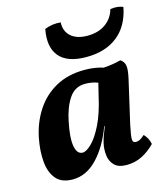

<svg xmlns="http://www.w3.org/2000/svg" viewBox="-108 -795 780 889"><g transform="rotate(-15 282.0 -350.5)"><path d="M486 -467Q502 -457 506.5 -438.5Q511 -420 501 -375L453 -166Q442 -114 443 -98.5Q444 -83 458 -83Q468 -83 477.5 -87.5Q487 -92 501 -105Q521 -85 527 -55Q498 -25 464 -8Q430 9 390 9Q350 9 331 -11Q312 -31 309 -60Q306 -89 312 -116Q316 -133 323 -152.5Q330 -172 338 -191H335Q302 -101 249.5 -46Q197 9 132 9Q78 9 52 -22.5Q26 -54 21.5 -105.5Q17 -157 29 -218Q43 -288 79.5 -344.5Q116 -401 175 -434Q234 -467 315 -467Q340 -467 362.5 -463.5Q385 -460 403 -454Q450 -457 486 -467ZM182 -256Q166 -179 173.5 -139Q181 -99 208 -99Q225 -99 251 -124Q277 -149 303 -201.5Q329 -254 347 -336L361 -393Q347 -399 330.5 -401.5Q314 -404 300 -404Q251 -404 223 -362.5Q195 -321 182 -256ZM339 -522Q249 -522 210.5 -567Q172 -612 188 -697Q225 -712 265 -708Q263 -665 291 -640.5Q319 -616 370 -616Q421 -616 456 -640.5Q491 -665 503 -708Q539 -713 564 -702Q547 -614 489 -568Q431 -522 339 -522Z"/></g></svg>

Font: Vollkorn
Style: Bold Italic
Weight: 700
Italic angle: -11°
Designer: Friedrich Althausen
Foundry: Friedrich Althausen
Version: Version 5.000; ttfautohint (v1.8.3)